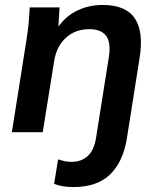

<svg xmlns="http://www.w3.org/2000/svg" viewBox="-20 -535 643 777"><path d="M28 0 88 -379Q93 -410 96 -442Q99 -474 100 -505H221L215 -405L202 -404Q232 -459 282.5 -487Q333 -515 396 -515Q488 -515 525 -461.5Q562 -408 545 -301L493 28Q477 122 424.5 172Q372 222 277 222Q255 222 235.5 219Q216 216 199 209L215 110Q228 114 240.5 117Q253 120 270 120Q309 120 335 96.5Q361 73 369 21L420 -301Q430 -363 409.5 -390Q389 -417 342 -417Q284 -417 246 -381.5Q208 -346 199 -287L153 0Z"/></svg>

Font: Mulish ExtraLight
Style: Bold Italic
Weight: 700
Italic angle: -9°
Version: Version 3.603